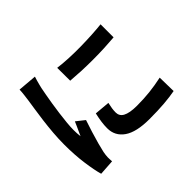

<svg xmlns="http://www.w3.org/2000/svg" viewBox="-172 -1040 1344 1344"><g transform="rotate(-45 500.0 -367.5)"><path d="M447.6 -699.4Q493.8 -693.1 551.2 -690.4Q608.7 -687.7 668.4 -688.5Q728.1 -689.3 782.9 -692.5Q837.6 -695.7 877.8 -700.1V-571.2Q832.1 -567.2 777 -564.7Q721.9 -562.2 664.1 -562.2Q606.3 -562.2 550.7 -564.7Q495.1 -567.2 448.4 -571.2ZM527.5 -272.4Q521.9 -247.3 518.9 -227.8Q516 -208.4 516 -188.2Q516 -171.7 523.8 -158.2Q531.5 -144.7 548.1 -135.6Q564.7 -126.5 591.3 -121.6Q617.8 -116.6 656 -116.6Q723.3 -116.6 782.3 -123.1Q841.4 -129.6 906.5 -143.4L909.1 -8.2Q860.9 1 798.4 6.2Q735.9 11.4 650.9 11.4Q521.9 11.4 458.9 -32.4Q395.9 -76.2 395.9 -152.6Q395.9 -182 400.3 -213.4Q404.7 -244.7 413.3 -282.6ZM293.9 -766.1Q290.4 -756.2 285.3 -738.3Q280.1 -720.3 275.8 -703.1Q271.5 -685.8 269.5 -676.8Q265.6 -656.4 259.3 -622.8Q252.9 -589.1 246.4 -547.6Q239.9 -506.1 234.1 -463Q228.4 -419.8 224.6 -380.1Q220.8 -340.4 220.8 -310.2Q220.8 -295.8 221.6 -278.2Q222.3 -260.5 224.7 -245.1Q232.3 -262.2 240.1 -279.3Q248 -296.3 255.8 -313.6Q263.6 -330.8 270.3 -347L332 -298.2Q317.9 -256.8 303.3 -209.9Q288.7 -162.9 277.4 -121.3Q266 -79.6 260.5 -53.1Q258.5 -42.3 256.6 -28.1Q254.7 -13.9 254.9 -6.2Q255.1 1.6 255.4 13.1Q255.6 24.6 256.6 35L141.2 42.7Q126.2 -8.6 114.3 -95.2Q102.3 -181.9 102.3 -283.6Q102.3 -340 107 -397.8Q111.8 -455.5 118.7 -509.4Q125.6 -563.2 132.5 -607.1Q139.3 -651 143.5 -680.1Q146.3 -701.1 149.6 -727.6Q153 -754.1 153.8 -777.9Z"/></g></svg>

Font: Noto Sans KR Thin
Style: Regular
Weight: 100
Designer: Ryoko NISHIZUKA 西塚涼子 (kana, bopomofo & ideographs); Paul D. Hunt (Latin, Greek & Cyrillic); Sandoll Communications 산돌커뮤니
Foundry: Adobe
Version: Version 2.004-H2;hotconv 1.0.118;makeotfexe 2.5.65603